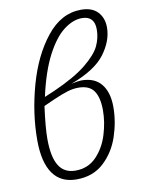

<svg xmlns="http://www.w3.org/2000/svg" viewBox="-85 -799 639 868"><g transform="rotate(-10 234.5 -365.0)"><path d="M416 -283Q416 -216 393.5 -148.5Q371 -81 321.5 -35Q272 11 196 11Q124 11 87.5 -41Q51 -93 51 -195Q51 -317 86.5 -444.5Q122 -572 189.5 -656.5Q257 -741 348 -741Q398 -741 424 -713.5Q450 -686 450 -642Q450 -581 405.5 -521Q361 -461 248 -419Q280 -426 294 -426Q355 -426 385.5 -388Q416 -350 416 -283ZM119 -381 166 -401Q265 -445 317 -487.5Q369 -530 386 -566Q403 -602 403 -641Q403 -703 345 -703Q304 -703 261.5 -670.5Q219 -638 181.5 -566Q144 -494 119 -381ZM367 -276Q367 -335 346 -365.5Q325 -396 275 -396Q250 -396 224 -388Q198 -380 159 -363L110 -341Q97 -245 97 -192Q97 -110 121.5 -69.5Q146 -29 198 -29Q256 -29 294 -68.5Q332 -108 349.5 -165Q367 -222 367 -276Z"/></g></svg>

Font: Fira Sans Extra Condensed ExtraLight
Style: Italic
Weight: 275
Width: 3
Italic angle: -8°
Designer: Carrois Corporate & Edenspiekermann AG
Foundry: Carrois Corporate GbR & Edenspiekermann AG
Version: Version 4.203